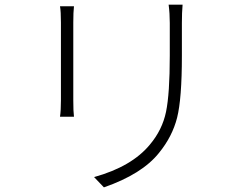

<svg xmlns="http://www.w3.org/2000/svg" viewBox="-20 -768 1040 820"><path d="M236.3 -741.2H295.9Q293 -716.8 293 -671.9V-339.8Q293 -291 295.9 -269.5H236.3Q240.2 -296.9 240.2 -339.8V-671.9Q240.2 -718.8 236.3 -741.2ZM700.2 -748H759.8Q756.8 -714.8 756.8 -669.9V-529.3Q756.8 -345.7 736.3 -265.1Q715.8 -184.6 659.2 -115.2Q586.9 -24.4 423.8 32.2L381.8 -11.7Q543 -56.6 620.1 -150.4Q672.9 -212.9 689 -290Q705.1 -367.2 705.1 -530.3V-669.9Q705.1 -710.9 700.2 -748Z"/></svg>

Font: Gen Shin Gothic Monospace Light
Style: Regular
Weight: 300
Designer: [Source Han Sans]
Ryoko NISHIZUKA  (kana & ideographs); Paul D. Hunt (Latin, Greek & Cyrillic); Wenlong ZHANG  (bopomofo
Version: Version 1.002.20150607